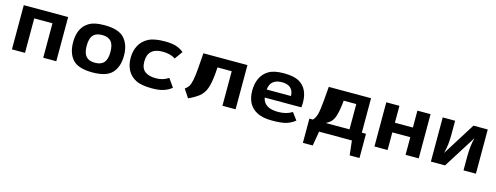

<svg xmlns="http://www.w3.org/2000/svg" viewBox="-21 -1301 5761 2228"><g transform="rotate(15 2860.0 -187.5)"><path d="M71 0V-531H604V0H447V-414H228V0Z M735 -266Q735 -444 858 -514Q918 -549 1034 -549Q1037 -549 1040 -549Q1209 -549 1277.5 -472.5Q1346 -396 1346 -264.5Q1346 -133 1278 -58Q1210 17 1040.5 17Q871 17 803 -57.5Q735 -132 735 -266ZM932.5 -392.5Q898 -353 898 -265.5Q898 -178 932.5 -138.5Q967 -99 1040.5 -99Q1114 -99 1148.5 -139Q1183 -179 1183 -266Q1183 -353 1148.5 -392.5Q1114 -432 1040.5 -432Q967 -432 932.5 -392.5Z M1759 -549Q1848 -549 1898.5 -532.5Q1949 -516 1991 -482L1923 -387Q1861 -427 1770 -427Q1591 -427 1591 -262Q1591 -179 1638 -143.5Q1685 -108 1770.5 -108Q1856 -108 1921 -153L1991 -53Q1953 -21 1898 -2Q1843 17 1755 17Q1627 17 1560 -18Q1493 -53 1460 -116Q1427 -179 1427 -262Q1427 -345 1461 -410Q1495 -475 1564 -512Q1633 -549 1759 -549Z M2126 -80Q2154 -100 2170 -124Q2202 -174 2215 -344L2229 -531H2758V0H2600V-415H2429L2425 -350Q2415 -227 2390 -158.5Q2365 -90 2314 -51Q2263 -12 2192 20Z M3193 -549Q3311 -548 3371 -516Q3493 -450 3493 -276Q3493 -243 3489 -219H3049Q3071 -98 3241 -98Q3341 -98 3409 -142L3473 -56Q3433 -22 3376 -2.5Q3319 17 3203 17Q3200 17 3197 17Q3085 17 3019 -18Q2888 -85 2888 -262Q2888 -345 2918.5 -409.5Q2949 -474 3012 -511.5Q3075 -549 3193 -549ZM3047 -315H3339Q3335 -443 3196 -443Q3131 -443 3092 -411.5Q3053 -380 3047 -315Z M3613 -117H3655Q3683 -144 3697 -194Q3711 -244 3721 -361L3735 -531H4243V-117H4293V174H4175L4155 0H3761L3731 174H3613ZM3811 -117H4095V-421H3944L3938 -367Q3927 -283 3912 -236.5Q3897 -190 3874 -164Q3851 -138 3811 -117Z M4426 0V-531H4584V-328H4800V-531H4958V0H4800V-212H4584V0Z M5104 0V-531H5253V-360Q5253 -239 5226 -137L5473 -531H5645V0H5496V-169Q5496 -294 5522 -393L5274 0Z"/></g></svg>

Font: Fix15 Mono
Style: Bold
Weight: 700
Designer: Carrois Corporate & Edenspiekermann AG
Foundry: Carrois Corporate GbR & Edenspiekermann AG
Version: Version 3.206